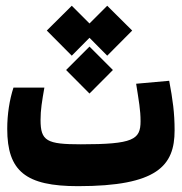

<svg xmlns="http://www.w3.org/2000/svg" viewBox="-20 -636 626 661"><path d="M248.5 4.9C521.5 4.9 581.1 -65.4 581.1 -187C581.1 -248 574.7 -292.5 562.5 -357.9L448.7 -347.7C458 -288.1 463.9 -257.3 463.9 -218.8C463.9 -155.3 439 -139.2 258.3 -139.2C141.1 -139.2 119.6 -150.4 119.6 -223.1C119.6 -258.3 124.5 -286.6 132.8 -334.5H26.4C12.7 -292.5 4.9 -242.7 4.9 -192.4C4.9 -46.4 68.8 4.9 248.5 4.9ZM349.1 -616.2 288.1 -555.2 227.1 -616.2 141.1 -530.8 227.1 -444.3 288.1 -505.9 349.1 -444.3 435.1 -530.8ZM288.1 -475.6 207.5 -395 288.1 -314 368.7 -395Z"/></svg>

Font: Cascadia Mono NF
Style: Bold
Weight: 700
Monospace: yes
Designer: Aaron Bell
Foundry: Saja Typeworks
Version: Version 2404.023